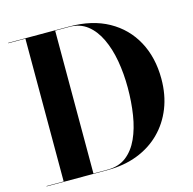

<svg xmlns="http://www.w3.org/2000/svg" viewBox="-109 -860 974 969"><g transform="rotate(-15 378.5 -375.0)"><path d="M336.5 -750Q455.5 -750 540.5 -702.8Q625.5 -655.5 671.2 -571Q717 -486.5 717 -375Q717 -291.5 689.8 -222.8Q662.5 -154 612.2 -104Q562 -54 492 -27Q422 0 336.5 0H17V-2H106.5V-748H17V-750ZM262 -2H336.5Q394.5 -2 433.8 -32.2Q473 -62.5 496.8 -114.8Q520.5 -167 531 -234.2Q541.5 -301.5 541.5 -375.5Q541.5 -449 529.8 -516Q518 -583 493.2 -635.2Q468.5 -687.5 429.8 -717.8Q391 -748 336.5 -748H262Z"/></g></svg>

Font: Bodoni Moda 96pt
Style: Bold
Weight: 700
Version: Version 2.005